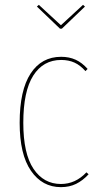

<svg xmlns="http://www.w3.org/2000/svg" viewBox="-20 -762 417 791"><path d="M341 -478 332 -469Q311 -493 287 -504Q263 -515 232 -515Q158 -515 117 -450.5Q76 -386 76 -256Q76 -129 118 -66.5Q160 -4 231 -4Q291 -4 336 -52L345 -44Q321 -18 293.5 -4.5Q266 9 231 9Q154 9 107.5 -58.5Q61 -126 61 -256Q61 -390 106 -459Q151 -528 232 -528Q265 -528 291.5 -516Q318 -504 341 -478ZM330 -735 235 -644H227L132 -735L140 -742L231 -658L322 -742Z"/></svg>

Font: Fira Sans Compressed Hair
Style: Regular
Weight: 100
Width: 1
Designer: bBox Type GmbH & Carrois Corporate GbR & Edenspiekermann AG
Foundry: bBox Type GmbH & Carrois Corporate GbR & Edenspiekermann AG
Version: Version 4.301